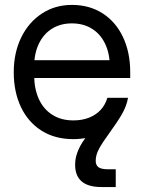

<svg xmlns="http://www.w3.org/2000/svg" viewBox="-20 -547 576 771"><path d="M35.2 -256.8Q35.2 -334.5 64.9 -396Q94.7 -457.5 147.9 -492.4Q201.2 -527.3 268.6 -527.3Q339.4 -527.3 392.3 -493.2Q445.3 -459 474.1 -397.7Q502.9 -336.4 502.9 -256.8V-233.9H79.1V-305.2H456.5L420.9 -280.3Q420.9 -332 402.1 -371.3Q383.3 -410.6 348.9 -431.9Q314.5 -453.1 268.6 -453.1Q223.1 -453.1 189 -431.9Q154.8 -410.6 136 -371.3Q117.2 -332 117.2 -280.3V-245.1Q117.2 -191.4 135.5 -150.4Q153.8 -109.4 189.5 -86.4Q225.1 -63.5 274.4 -63.5Q310.1 -63.5 338.1 -74.7Q366.2 -85.9 384.8 -106.4Q403.3 -127 411.1 -154.3H494.1Q484.4 -105.5 453.6 -67.9Q422.9 -30.3 376.5 -9.3Q330.1 11.7 274.4 11.7Q200.2 11.7 146.2 -22.7Q92.3 -57.1 63.7 -117.9Q35.2 -178.7 35.2 -256.8ZM387.2 204.1Q334.5 204.1 308.1 181.6Q281.7 159.2 281.7 114.7Q281.7 89.8 290 67.1Q298.3 44.4 310.1 25.9Q321.8 7.3 341.3 -18.6L494.1 -154.3Q488.3 -121.1 470.2 -89.6Q452.1 -58.1 421.9 -16.6Q392.6 23.4 378.4 49.1Q364.3 74.7 364.3 98.6Q364.3 115.7 375.2 124.3Q386.2 132.8 414.6 132.8H444.8V204.1Z"/></svg>

Font: Intratopia Thin
Style: Regular
Weight: 100
Designer: Rasmus Andersson
Foundry: rsms
Version: Version 3.000;Glyphs 3.2.3 (3260)